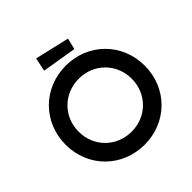

<svg xmlns="http://www.w3.org/2000/svg" viewBox="-231 -1069 1261 1261"><g transform="rotate(-45 399.5 -438.5)"><path d="M400 14C608 14 767 -145 767 -353C767 -561 608 -720 400 -720C191 -720 32 -561 32 -353C32 -145 191 14 400 14ZM400 -107C260 -107 153 -214 153 -353C153 -492 260 -599 400 -599C539 -599 646 -492 646 -353C646 -214 539 -107 400 -107ZM517 -757 536 -835 296 -891 276 -797Z"/></g></svg>

Font: Lineal
Style: Bold
Weight: 700
Designer: Created by Frank Adebiaye with contributions from Anton Moglia & Ariel Martín Pérez
Created by Frank ADEBIAYE with FontF
Foundry: Velvetyne Type Foundry
Version: Version 2.000;Glyphs 3.2 (3227)